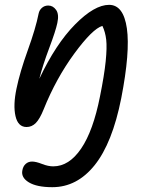

<svg xmlns="http://www.w3.org/2000/svg" viewBox="-20 -486 637 801"><path d="M198.2 294.9Q133.8 294.9 100.6 274.9Q67.4 254.9 73.2 225.1Q76.2 207.5 87.2 197.8Q98.1 188 113.8 188Q129.9 188 155.3 198Q180.7 208 202.1 208Q268.1 208 318.4 134Q368.7 60.1 397 -83Q415 -171.9 420.9 -230Q426.8 -288.1 423.1 -320.3Q419.4 -352.5 407.2 -377.9Q366.2 -366.2 290 -262.5Q213.9 -158.7 162.1 -29.8Q146 10.3 129.4 27.1Q112.8 43.9 90.8 43.9Q55.2 43.9 44.7 -1.5Q34.2 -46.9 48.8 -116.2Q63 -185.1 95.9 -276.4Q128.9 -367.7 141.1 -429.2Q144 -443.8 155 -453.4Q166 -462.9 181.2 -462.9Q201.2 -462.9 214.1 -444.6Q227.1 -426.3 219.2 -390.1Q212.4 -357.4 185.3 -285.4Q158.2 -213.4 144 -157.2Q212.4 -302.2 293.2 -384Q374 -465.8 435.1 -465.8Q495.1 -465.8 509.3 -367.7Q523.4 -269.5 485.8 -76.2Q448.7 110.8 375 202.9Q301.3 294.9 198.2 294.9Z"/></svg>

Font: Shantell Sans Irregular Bouncy
Style: Italic
Weight: 400
Italic angle: -11.31°
Designer: Stephen Nixon, Anya Danilova, Shantell Martin
Foundry: Arrow Type
Version: Version 1.006;[9816181b4]